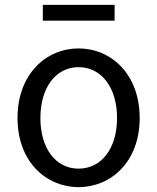

<svg xmlns="http://www.w3.org/2000/svg" viewBox="-20 -756 646 789"><path d="M303 13C436 13 554 -91 554 -271C554 -452 436 -557 303 -557C170 -557 52 -452 52 -271C52 -91 170 13 303 13ZM303 -63C209 -63 146 -146 146 -271C146 -396 209 -480 303 -480C397 -480 461 -396 461 -271C461 -146 397 -63 303 -63ZM156 -671H451V-736H156Z"/></svg>

Font: Source Han Sans JP
Style: Regular
Weight: 400
Designer: Ryoko NISHIZUKA 西塚涼子 (kana, bopomofo & ideographs); Paul D. Hunt (Latin, Greek & Cyrillic); Sandoll Communications 산돌커뮤니
Foundry: Adobe
Version: Version 2.004;hotconv 1.0.118;makeotfexe 2.5.65603